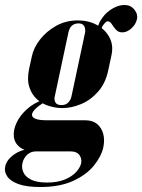

<svg xmlns="http://www.w3.org/2000/svg" viewBox="-107 -582 571 771"><path d="M10 -306 21 -356Q28 -390 53.5 -423Q79 -456 118 -478Q157 -500 206 -500Q249 -500 282.5 -481.5Q316 -463 332.5 -432Q349 -401 341 -362L328 -301Q317 -248 287 -214Q257 -180 218.5 -164Q180 -148 144 -148Q117 -148 89.5 -156.5Q62 -165 41 -184Q20 -203 10.5 -233Q1 -263 10 -306ZM168 -453 113 -195Q111 -188 112 -181.5Q113 -175 116 -170Q119 -165 125 -162.5Q131 -160 140 -160Q147 -160 153.5 -162Q160 -164 165 -168.5Q170 -173 174 -179.5Q178 -186 180 -195L235 -453Q236 -462 234 -470Q232 -478 226 -483Q220 -488 208 -488Q196 -488 187.5 -483Q179 -478 174.5 -470Q170 -462 168 -453ZM37 26Q-6 26 -27.5 9Q-49 -8 -51.5 -34Q-54 -60 -40.5 -89Q-27 -118 0.5 -143Q28 -168 67 -182L75 -174Q50 -159 36 -145.5Q22 -132 21.5 -121.5Q21 -111 35.5 -105Q50 -99 82 -99H236Q265 -99 283 -84Q301 -69 307.5 -44.5Q314 -20 308 9Q300 46 270 83Q240 120 186.5 144.5Q133 169 55 169Q-1 169 -33.5 157Q-66 145 -78.5 125.5Q-91 106 -86 86Q-80 58 -47 36Q-14 14 39 14L37 26Q16 26 1.5 40Q-13 54 -17 74Q-21 91 -13.5 109Q-6 127 17 139Q40 151 82 151Q124 151 153 139Q182 127 198.5 109Q215 91 219 73Q222 54 211.5 40Q201 26 177 26ZM312 -429 298 -419Q290 -437 286.5 -460Q283 -483 305 -512Q321 -534 345.5 -548Q370 -562 393 -562Q405 -562 415 -557.5Q425 -553 433 -543Q448 -524 442.5 -503Q437 -482 419.5 -467Q402 -452 384 -452Q375 -452 368 -455.5Q361 -459 355 -467Q349 -474 343 -483.5Q337 -493 329 -496Q321 -499 311 -486Q296 -469 302 -455Q308 -441 312 -429Z"/></svg>

Font: Emberly Black
Style: Italic
Weight: 900
Italic angle: -12°
Designer: Rajesh Rajput
Foundry: Rajesh Rajput
Version: Version 1.000